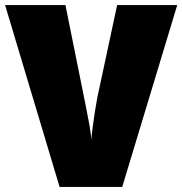

<svg xmlns="http://www.w3.org/2000/svg" viewBox="-20 -734 716 754"><path d="M676 -714 460 0H214L0 -714H237L310 -352Q314 -331 320.5 -299Q327 -267 332.5 -235.5Q338 -204 338 -184Q340 -204 344 -235Q348 -266 353 -297.5Q358 -329 362 -350L440 -714Z"/></svg>

Font: Noto Sans Display Black
Style: Regular
Weight: 900
Designer: Monotype Design Team
Foundry: Monotype Imaging Inc.
Version: Version 2.003